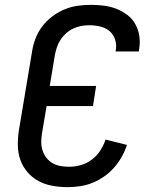

<svg xmlns="http://www.w3.org/2000/svg" viewBox="-20 -763 640 791"><path d="M258 8Q227 8 196 2.5Q165 -3 139 -17Q113 -31 93.5 -53.5Q74 -76 64 -104Q54 -132 53.5 -163.5Q53 -195 58 -227L112 -550Q116 -577 126 -603.5Q136 -630 153.5 -653.5Q171 -677 195 -695Q219 -713 245 -724Q271 -735 299 -739Q327 -743 355 -743Q382 -743 409 -739.5Q436 -736 460 -726.5Q484 -717 504.5 -701.5Q525 -686 537.5 -663.5Q550 -641 554 -614.5Q558 -588 553 -560L552 -551H456L457 -556Q461 -579 454 -600.5Q447 -622 430.5 -635.5Q414 -649 392 -654Q370 -659 348 -659Q331 -659 314.5 -656Q298 -653 282 -645.5Q266 -638 252.5 -626Q239 -614 229.5 -599.5Q220 -585 214.5 -568.5Q209 -552 206 -536L185 -409H376L363 -326H172L153 -214Q150 -195 150 -177Q150 -159 155.5 -142.5Q161 -126 171.5 -112.5Q182 -99 197 -90.5Q212 -82 229.5 -79Q247 -76 265 -76Q289 -76 313.5 -83Q338 -90 358.5 -105.5Q379 -121 393 -142.5Q407 -164 415 -188L503 -166Q495 -141 481.5 -117Q468 -93 450 -72.5Q432 -52 409 -36Q386 -20 361.5 -10Q337 0 310.5 4Q284 8 258 8Z"/></svg>

Font: Iosevka Medium Extended
Style: Italic
Weight: 500
Width: 7
Italic angle: -9°
Monospace: yes
Designer: Belleve Invis
Foundry: Belleve Invis
Version: Version 32.5.0; ttfautohint (v1.8.4)